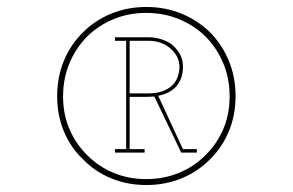

<svg xmlns="http://www.w3.org/2000/svg" viewBox="-20 -648 841 551"><path d="M231 -202Q198 -234 179.5 -277Q161 -320 161 -371Q161 -423 179.5 -467Q198 -511 231 -544Q264 -576 307 -593.5Q350 -611 399 -611Q449 -611 492.5 -593.5Q536 -576 569 -544Q602 -511 620.5 -467Q639 -423 639 -371Q639 -320 620.5 -277Q602 -234 569 -202Q536 -169 492.5 -151.5Q449 -134 399 -134Q350 -134 307 -151.5Q264 -169 231 -202ZM582 -190Q617 -224 636.5 -270.5Q656 -317 656 -372Q656 -427 636.5 -474Q617 -521 582 -556Q547 -590 500.5 -609Q454 -628 400 -628Q346 -628 299.5 -609Q253 -590 219 -556Q183 -521 163.5 -474Q144 -427 144 -372Q144 -317 163.5 -270.5Q183 -224 219 -190Q253 -155 299.5 -136Q346 -117 400 -117Q454 -117 500.5 -136Q547 -155 582 -190ZM395 -210V-220H352V-370H401Q407 -370 412.5 -370.5Q418 -371 423 -371L500 -210H545V-220H505L434 -373Q469 -380 487 -401.5Q505 -423 505 -456Q505 -479 495 -495Q485 -511 471 -522Q456 -532 439 -536.5Q422 -541 409 -541H310V-531H342V-220H310V-210ZM352 -531H405Q444 -531 469.5 -508.5Q495 -486 495 -456Q495 -444 491 -430.5Q487 -417 477 -406Q466 -394 448.5 -387Q431 -380 405 -380H352Z"/></svg>

Font: Josefin Slab ExtraLight
Style: Regular
Weight: 250
Designer: Santiago Orozco
Foundry: Typemade
Version: Version 2.000